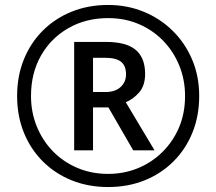

<svg xmlns="http://www.w3.org/2000/svg" viewBox="-20 -744 872 774"><path d="M279 -138V-575H407Q489 -575 527 -543Q565 -511 565 -446Q565 -399 541 -371.5Q517 -344 487 -332L603 -138H517L417 -311H355V-138ZM405 -373Q444 -373 466 -393Q488 -413 488 -444Q488 -479 468 -495Q448 -511 404 -511H355V-373ZM416 10Q336 10 269 -17Q202 -44 152.5 -93.5Q103 -143 76 -210Q49 -277 49 -357Q49 -437 76 -504Q103 -571 152.5 -620.5Q202 -670 269 -697Q336 -724 416 -724Q492 -724 558.5 -697Q625 -670 675.5 -620.5Q726 -571 754.5 -504Q783 -437 783 -357Q783 -277 756 -210Q729 -143 679.5 -93.5Q630 -44 563 -17Q496 10 416 10ZM416 -43Q480 -43 536 -66Q592 -89 635 -131.5Q678 -174 702 -231Q726 -288 726 -357Q726 -422 703 -479Q680 -536 638.5 -579Q597 -622 540.5 -646.5Q484 -671 416 -671Q326 -671 255.5 -630.5Q185 -590 145 -519.5Q105 -449 105 -357Q105 -292 128 -235Q151 -178 192.5 -135Q234 -92 291 -67.5Q348 -43 416 -43Z"/></svg>

Font: Noto Sans Gunjala Gondi
Style: Regular
Weight: 400
Designer: Ek Type
Foundry: Ek Type
Version: Version 1.004